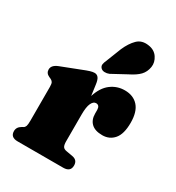

<svg xmlns="http://www.w3.org/2000/svg" viewBox="-181 -866 893 975"><g transform="rotate(30 266.0 -378.0)"><path d="M271 -449 279.5 -386.5Q297.5 -443 333.2 -470Q369 -497 414 -497Q464.5 -497 493 -465Q521.5 -433 521.5 -368.5Q521.5 -303 495.5 -272.5Q469.5 -242 427.5 -242Q384.5 -242 363 -262.5Q341.5 -283 341.5 -319.5V-340.5Q341 -367.5 319.5 -367.5Q304.5 -367.5 294.5 -346.8Q284.5 -326 284.5 -280V-123.5Q284.5 -103 290.2 -93.2Q296 -83.5 312.5 -81L349 -74.5Q381 -69 381 -37Q381 0 338.5 0H71.5Q29 0 29 -36.5Q29 -60 52.5 -73.5L61.5 -78.5Q68.5 -82.5 71.8 -91.5Q75 -100.5 75 -123.5V-321.5Q75 -341 70.2 -348.2Q65.5 -355.5 56.5 -359.5L47.5 -363.5Q25 -373.5 25 -395.5Q25 -421 60.5 -435L167.5 -476.5Q196 -488 211 -492.5Q226 -497 236.5 -497Q250.5 -497 259 -486.2Q267.5 -475.5 271 -449ZM291.5 -667.5Q310.5 -711 336.2 -736.2Q362 -761.5 403.5 -755Q439.5 -750 457.5 -723Q475.5 -696 471 -667Q466 -636 446.5 -615.5Q427 -595 387 -575.5L304 -530.5Q291 -525 277.5 -525.5Q264 -526 256 -534Q247 -543.5 248.8 -554.8Q250.5 -566 256.5 -578.5Z"/></g></svg>

Font: Fraunces 9pt Soft Black
Style: Regular
Weight: 900
Version: Version 1.000;[b76b70a41]